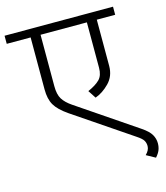

<svg xmlns="http://www.w3.org/2000/svg" viewBox="-141 -726 873 1009"><g transform="rotate(-15 295.0 -221.5)"><path d="M611 120Q611 140 604.5 156.5Q598 173 582 191L533 164Q555 143 555 120Q555 104 547.5 90.5Q540 77 511 58L198 -154Q147 -189 128 -222Q109 -255 109 -307V-590H-21V-634H569V-590H469V-339Q469 -283 433 -246.5Q397 -210 357 -196L329 -239Q372 -258 393.5 -279.5Q415 -301 415 -343V-590H163V-310Q163 -265 178.5 -240Q194 -215 228 -192L548 25Q585 50 598 72.5Q611 95 611 120Z"/></g></svg>

Font: Martel Sans ExtraLight
Style: Regular
Weight: 275
Designer: Dan Reynolds and Mathieu Réguer
Foundry: Dan Reynolds and Mathieu Réguer
Version: Version 1.002; ttfautohint (v1.1) -l 5 -r 5 -G 72 -x 0 -D la